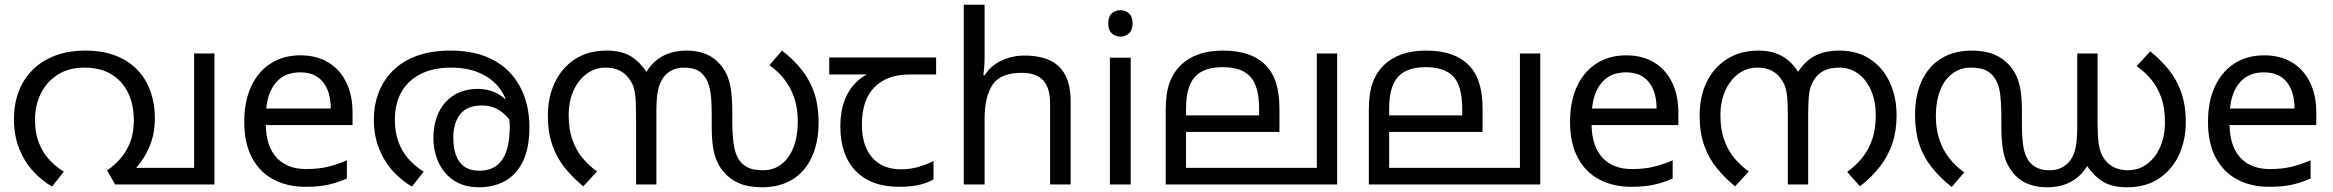

<svg xmlns="http://www.w3.org/2000/svg" viewBox="-20 -780 9867 812"><path d="M341 -566Q415 -566 470.5 -544Q526 -522 562.5 -483Q599 -444 617 -392Q635 -340 635 -281Q635 -228 622 -187Q609 -146 588 -113.5Q567 -81 541 -53L517 -70H801V-554H887V0H467L433 -59Q462 -79 488 -108Q514 -137 530 -177.5Q546 -218 546 -271Q546 -337 522 -387Q498 -437 451.5 -465.5Q405 -494 337 -494Q271 -494 224.5 -464.5Q178 -435 153 -385Q128 -335 128 -273Q128 -221 143 -180Q158 -139 185.5 -108Q213 -77 250 -54L200 9Q157 -16 120.5 -55.5Q84 -95 61.5 -150.5Q39 -206 39 -277Q39 -339 58.5 -391.5Q78 -444 116.5 -483Q155 -522 211.5 -544Q268 -566 341 -566Z M1250 -546Q1319 -546 1368.5 -516Q1418 -486 1444.5 -431.5Q1471 -377 1471 -304V-251H1104Q1106 -160 1150.5 -112.5Q1195 -65 1275 -65Q1326 -65 1365.5 -74.5Q1405 -84 1447 -102V-25Q1406 -7 1366 1.5Q1326 10 1271 10Q1195 10 1136.5 -21Q1078 -52 1045.5 -113.5Q1013 -175 1013 -264Q1013 -352 1042.5 -415Q1072 -478 1125.5 -512Q1179 -546 1250 -546ZM1249 -474Q1186 -474 1149.5 -433.5Q1113 -393 1106 -321H1379Q1379 -367 1365 -401Q1351 -435 1322.5 -454.5Q1294 -474 1249 -474Z M1886 -566Q1969 -566 2031.5 -542Q2094 -518 2135.5 -474Q2177 -430 2198 -371Q2219 -312 2219 -242Q2219 -153 2191 -96.5Q2163 -40 2115 -14Q2067 12 2007 12Q1942 12 1899 -17Q1856 -46 1834.5 -93.5Q1813 -141 1813 -196Q1813 -291 1864 -347.5Q1915 -404 2001 -404Q2057 -404 2098.5 -375Q2140 -346 2164 -301Q2188 -256 2190 -206L2165 -209Q2158 -240 2138.5 -268.5Q2119 -297 2088.5 -315.5Q2058 -334 2018 -334Q1955 -334 1926 -296.5Q1897 -259 1897 -198Q1897 -156 1908 -124.5Q1919 -93 1943.5 -75.5Q1968 -58 2007 -58Q2048 -58 2076.5 -77Q2105 -96 2120.5 -138Q2136 -180 2136 -248Q2136 -250 2134.5 -270Q2133 -290 2129 -310Q2128 -315 2128 -323Q2128 -331 2126 -335Q2117 -378 2087 -414Q2057 -450 2007 -472Q1957 -494 1886 -494Q1814 -494 1761 -468Q1708 -442 1679 -393Q1650 -344 1650 -273Q1650 -221 1665 -180Q1680 -139 1707.5 -108Q1735 -77 1772 -54L1722 9Q1679 -16 1642.5 -55.5Q1606 -95 1583.5 -150.5Q1561 -206 1561 -277Q1561 -333 1580 -385Q1599 -437 1638.5 -478Q1678 -519 1739.5 -542.5Q1801 -566 1886 -566Z M2885 -566Q2929 -566 2965 -551.5Q3001 -537 3026 -507Q3040 -491 3051.5 -469Q3063 -447 3070 -408Q3077 -369 3077 -303V-269Q3077 -214 3082.5 -173Q3088 -132 3104 -106Q3118 -85 3141 -72.5Q3164 -60 3207 -60Q3252 -60 3285 -85.5Q3318 -111 3336 -157.5Q3354 -204 3354 -266Q3354 -323 3338.5 -367.5Q3323 -412 3296 -446Q3269 -480 3234 -504L3287 -566Q3338 -527 3372.5 -482.5Q3407 -438 3424.5 -384.5Q3442 -331 3442 -263Q3442 -177 3413 -115Q3384 -53 3330.5 -20.5Q3277 12 3203 12Q3146 12 3107 -4.5Q3068 -21 3042 -51Q3023 -73 3011.5 -99.5Q3000 -126 2995 -161.5Q2990 -197 2990 -246V-295Q2990 -365 2982.5 -402Q2975 -439 2957 -460Q2944 -477 2923.5 -485.5Q2903 -494 2873 -494Q2845 -494 2824 -484Q2803 -474 2789 -457Q2772 -436 2764 -403.5Q2756 -371 2756 -309V0H2670V-292Q2670 -348 2666 -381Q2662 -414 2648 -436Q2631 -465 2604.5 -479.5Q2578 -494 2542 -494Q2496 -494 2460.5 -467.5Q2425 -441 2405 -395.5Q2385 -350 2385 -292Q2385 -232 2401.5 -187Q2418 -142 2445 -110Q2472 -78 2505 -55L2447 8Q2404 -27 2370 -68.5Q2336 -110 2316.5 -164.5Q2297 -219 2297 -292Q2297 -368 2326 -430Q2355 -492 2410.5 -529Q2466 -566 2546 -566Q2611 -566 2650 -540.5Q2689 -515 2717 -472L2712 -473Q2740 -520 2783 -543Q2826 -566 2885 -566Z M3782 10Q3664 10 3599 -57Q3534 -124 3534 -245Q3534 -325 3563 -380.5Q3592 -436 3646 -465H3487V-537H3939V-465H3826Q3732 -465 3678.5 -411.5Q3625 -358 3625 -252Q3625 -165 3668 -114.5Q3711 -64 3791 -64Q3828 -64 3862 -73.5Q3896 -83 3928 -99V-21Q3899 -5 3864 2.5Q3829 10 3782 10Z M4144 -537Q4144 -518 4142.5 -498Q4141 -478 4139 -462H4145Q4162 -490 4188 -508Q4214 -526 4246 -535.5Q4278 -545 4312 -545Q4377 -545 4420.5 -524.5Q4464 -504 4486 -461Q4508 -418 4508 -349V0H4421V-343Q4421 -408 4392 -440Q4363 -472 4301 -472Q4211 -472 4177.5 -421.5Q4144 -371 4144 -277V0H4056V-760H4144Z M4762 -536V0H4674V-536ZM4719 -737Q4739 -737 4754.5 -723.5Q4770 -710 4770 -681Q4770 -653 4754.5 -639Q4739 -625 4719 -625Q4697 -625 4682 -639Q4667 -653 4667 -681Q4667 -710 4682 -723.5Q4697 -737 4719 -737Z M5635 -554V0H4910V-313Q4910 -387 4926.5 -431Q4943 -475 4973 -504Q5005 -535 5049.5 -550.5Q5094 -566 5152 -566Q5212 -566 5256.5 -551Q5301 -536 5330 -507Q5362 -476 5376.5 -429.5Q5391 -383 5391 -322V-222H4996V-70H5549V-554ZM5151 -496Q5070 -496 5033 -454.5Q4996 -413 4996 -321V-292H5305V-320Q5305 -415 5268 -455.5Q5231 -496 5151 -496Z M6494 -554V0H5769V-313Q5769 -387 5785.5 -431Q5802 -475 5832 -504Q5864 -535 5908.5 -550.5Q5953 -566 6011 -566Q6071 -566 6115.5 -551Q6160 -536 6189 -507Q6221 -476 6235.5 -429.5Q6250 -383 6250 -322V-222H5855V-70H6408V-554ZM6010 -496Q5929 -496 5892 -454.5Q5855 -413 5855 -321V-292H6164V-320Q6164 -415 6127 -455.5Q6090 -496 6010 -496Z M6857 -546Q6926 -546 6975.5 -516Q7025 -486 7051.5 -431.5Q7078 -377 7078 -304V-251H6711Q6713 -160 6757.5 -112.5Q6802 -65 6882 -65Q6933 -65 6972.5 -74.5Q7012 -84 7054 -102V-25Q7013 -7 6973 1.5Q6933 10 6878 10Q6802 10 6743.5 -21Q6685 -52 6652.5 -113.5Q6620 -175 6620 -264Q6620 -352 6649.5 -415Q6679 -478 6732.5 -512Q6786 -546 6857 -546ZM6856 -474Q6793 -474 6756.5 -433.5Q6720 -393 6713 -321H6986Q6986 -367 6972 -401Q6958 -435 6929.5 -454.5Q6901 -474 6856 -474Z M7417 -566Q7463 -566 7496 -552.5Q7529 -539 7552 -516.5Q7575 -494 7591 -465L7578 -466Q7609 -518 7652 -542Q7695 -566 7759 -566Q7836 -566 7890 -529.5Q7944 -493 7972.5 -431Q8001 -369 8001 -292Q8001 -226 7983 -173Q7965 -120 7930.5 -75.5Q7896 -31 7846 8L7792 -53Q7827 -78 7854.5 -111.5Q7882 -145 7897.5 -189.5Q7913 -234 7913 -292Q7913 -350 7894 -395.5Q7875 -441 7840 -467.5Q7805 -494 7758 -494Q7717 -494 7690.5 -479.5Q7664 -465 7648 -436Q7635 -414 7631 -382Q7627 -350 7627 -291V0H7541V-291Q7541 -348 7537 -381Q7533 -414 7519 -436Q7502 -465 7476 -479.5Q7450 -494 7413 -494Q7367 -494 7331.5 -467.5Q7296 -441 7276 -395.5Q7256 -350 7256 -292Q7256 -232 7272.5 -187Q7289 -142 7316 -110Q7343 -78 7376 -55L7318 8Q7275 -27 7241 -68.5Q7207 -110 7187.5 -164.5Q7168 -219 7168 -292Q7168 -373 7198.5 -434.5Q7229 -496 7285 -531Q7341 -566 7417 -566Z M8636 12Q8592 12 8556 -2.5Q8520 -17 8495 -47Q8482 -63 8470 -85Q8458 -107 8451 -146Q8444 -185 8444 -251V-285Q8444 -340 8439 -381.5Q8434 -423 8417 -448Q8404 -469 8381 -481.5Q8358 -494 8314 -494Q8270 -494 8236.5 -468.5Q8203 -443 8185 -397Q8167 -351 8167 -289Q8167 -233 8182.5 -188Q8198 -143 8225 -109.5Q8252 -76 8287 -51L8234 11Q8184 -29 8149 -73Q8114 -117 8096.5 -171Q8079 -225 8079 -292Q8079 -378 8108 -439.5Q8137 -501 8191 -533.5Q8245 -566 8318 -566Q8375 -566 8414 -549.5Q8453 -533 8479 -503Q8498 -481 8509.5 -454.5Q8521 -428 8526 -393Q8531 -358 8531 -308V-259Q8531 -189 8538.5 -152Q8546 -115 8564 -94Q8578 -78 8598 -69Q8618 -60 8648 -60Q8676 -60 8697 -70Q8718 -80 8732 -97Q8749 -118 8757 -151Q8765 -184 8765 -245V-554H8851V-262Q8851 -206 8855.5 -173.5Q8860 -141 8873 -118Q8890 -89 8916.5 -74.5Q8943 -60 8979 -60Q9025 -60 9060.5 -86.5Q9096 -113 9116 -159Q9136 -205 9136 -263Q9136 -324 9120 -368.5Q9104 -413 9076.5 -445.5Q9049 -478 9016 -500L9074 -563Q9117 -528 9151 -486.5Q9185 -445 9204.5 -390.5Q9224 -336 9224 -263Q9224 -187 9195 -124.5Q9166 -62 9110.5 -25Q9055 12 8975 12Q8910 12 8871 -13.5Q8832 -39 8804 -82L8809 -81Q8781 -34 8738 -11Q8695 12 8636 12Z M9555 -546Q9624 -546 9673.5 -516Q9723 -486 9749.5 -431.5Q9776 -377 9776 -304V-251H9409Q9411 -160 9455.5 -112.5Q9500 -65 9580 -65Q9631 -65 9670.5 -74.5Q9710 -84 9752 -102V-25Q9711 -7 9671 1.5Q9631 10 9576 10Q9500 10 9441.5 -21Q9383 -52 9350.5 -113.5Q9318 -175 9318 -264Q9318 -352 9347.5 -415Q9377 -478 9430.5 -512Q9484 -546 9555 -546ZM9554 -474Q9491 -474 9454.5 -433.5Q9418 -393 9411 -321H9684Q9684 -367 9670 -401Q9656 -435 9627.5 -454.5Q9599 -474 9554 -474Z"/></svg>

Font: lmalayalam15
Style: Book
Weight: 400
Designer: Jelle Bosma - Monotype Design Team
Foundry: Monotype Imaging Inc.
Version: Version 2.003